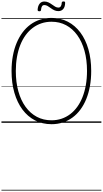

<svg xmlns="http://www.w3.org/2000/svg" viewBox="-20 -1701 1424 2659"><path d="M694 19Q568 19 466 -33.5Q364 -86 291.5 -183Q219 -280 179.5 -415.5Q140 -551 140 -718Q140 -829 158 -926.5Q176 -1024 210 -1105.5Q244 -1187 292 -1251.5Q340 -1316 401.5 -1361Q463 -1406 536.5 -1429.5Q610 -1453 693 -1453Q818 -1453 919 -1400.5Q1020 -1348 1092.5 -1251.5Q1165 -1155 1204 -1019.5Q1243 -884 1243 -718Q1243 -607 1225.5 -509Q1208 -411 1174.5 -329Q1141 -247 1093 -182.5Q1045 -118 983.5 -73Q922 -28 849 -4.5Q776 19 694 19ZM694 -35Q767 -35 832.5 -57Q898 -79 952.5 -120.5Q1007 -162 1050 -221.5Q1093 -281 1123 -357Q1153 -433 1169 -524Q1185 -615 1185 -718Q1185 -873 1150 -998.5Q1115 -1124 1050 -1214Q985 -1304 895 -1352Q805 -1400 694 -1400Q619 -1400 553.5 -1378Q488 -1356 433 -1314.5Q378 -1273 334.5 -1213.5Q291 -1154 261 -1078Q231 -1002 215 -911.5Q199 -821 199 -718Q199 -563 234 -437Q269 -311 334.5 -221Q400 -131 490.5 -83Q581 -35 694 -35ZM524 -1545Q501 -1545 501 -1565Q504 -1619 528.5 -1649.5Q553 -1680 594 -1680Q626 -1680 652.5 -1667Q679 -1654 701 -1637.5Q723 -1621 744.5 -1608.5Q766 -1596 789 -1596Q810 -1596 822 -1613.5Q834 -1631 835 -1663Q837 -1681 859 -1681Q873 -1681 877.5 -1676.5Q882 -1672 882 -1661Q881 -1606 856 -1576.5Q831 -1547 788 -1547Q757 -1547 731 -1559.5Q705 -1572 682.5 -1589Q660 -1606 638.5 -1618.5Q617 -1631 594 -1631Q573 -1631 562 -1614.5Q551 -1598 548 -1564Q547 -1553 541.5 -1549Q536 -1545 524 -1545ZM0 928H1384V938H0ZM0 -20H1384V0H0ZM0 -505H1384V-500H0ZM0 -1448H1384V-1438H0Z"/></svg>

Font: Playwrite ID Guides
Style: Regular
Weight: 400
Designer: Veronika Burian, José Scaglione
Foundry: TypeTogether
Version: Version 1.003